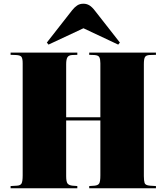

<svg xmlns="http://www.w3.org/2000/svg" viewBox="-20 -1013 896 1033"><path d="M37 0V-12L71 -14Q90 -15 96 -26Q102 -37 102 -70V-673Q102 -698 95.5 -707Q89 -716 66 -717L37 -718V-730H396V-718L368 -717Q350 -716 343 -705Q336 -694 336 -667V-382H520V-673Q520 -694 514.5 -705Q509 -716 487 -717L460 -718V-730H819V-718L785 -717Q766 -716 760 -706Q754 -696 754 -667V-66Q754 -41 758 -28.5Q762 -16 787 -14L819 -12V0H460V-12L489 -14Q508 -16 514 -26.5Q520 -37 520 -70V-365H336V-66Q336 -35 343.5 -25.5Q351 -16 370 -14L396 -12V0ZM241 -773 232 -784 369 -959Q381 -974 395 -983.5Q409 -993 429 -993Q446 -993 460.5 -984.5Q475 -976 491 -955L625 -784L616 -773L429 -861Z"/></svg>

Font: Literata 72pt Black
Style: Regular
Weight: 900
Designer: Latin by Veronika Burian and Jose Scaglione. Greek by Irene Vlachou. Cyrillic by Vera Evstafieva.
Foundry: TypeTogether
Version: Version 3.002